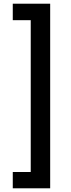

<svg xmlns="http://www.w3.org/2000/svg" viewBox="-20 -852 384 1037"><path d="M49 77V165H251V-832H49V-743H146V77Z"/></svg>

Font: Noto Sans Gurmukhi UI Condensed SemiBold
Style: Regular
Weight: 600
Width: 3
Designer: Jelle Bosma - Monotype Design Team
Foundry: Monotype Imaging Inc.
Version: Version 2.004